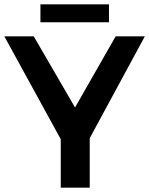

<svg xmlns="http://www.w3.org/2000/svg" viewBox="-21 -868 690 888"><path d="M649 -700H514L326 -371L135 -700H-1L260 -224V0H394V-229ZM166 -848V-765H483V-848Z"/></svg>

Font: Argentum Sans Medium
Style: Regular
Weight: 500
Designer: Julieta Ulanovsky
Foundry: Julieta Ulanovsky
Version: Version 5.001;January 29, 2019;FontCreator 11.5.0.2425 64-bi